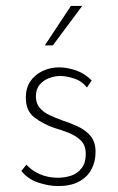

<svg xmlns="http://www.w3.org/2000/svg" viewBox="-20 -619 396 647"><path d="M176 8Q145 8 109.5 -3.5Q74 -15 52 -43L69 -64Q87 -44 114.5 -32Q142 -20 175 -20Q198 -20 219.5 -27Q241 -34 255 -52Q269 -70 269 -100Q269 -129 253 -145Q237 -161 213.5 -170.5Q190 -180 163 -188Q123 -202 95 -224Q67 -246 67 -290Q67 -322 82 -344.5Q97 -367 123 -379.5Q149 -392 179 -392Q206 -392 235.5 -382Q265 -372 289 -348L273 -324Q256 -346 229.5 -354.5Q203 -363 183 -363Q165 -363 146 -356Q127 -349 114 -334Q101 -319 101 -294Q101 -271 113.5 -256Q126 -241 146 -231.5Q166 -222 188 -214Q216 -205 242 -193Q268 -181 285 -161Q302 -141 302 -107Q302 -74 288 -48Q274 -22 246 -7Q218 8 176 8ZM257 -599 158 -466H131L219 -599Z"/></svg>

Font: Josefin Sans ExtraLight
Style: Regular
Weight: 250
Designer: Santiago Orozco
Foundry: Typemade
Version: Version 2.000